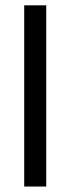

<svg xmlns="http://www.w3.org/2000/svg" viewBox="-20 -682 258 702"><path d="M68.5 0V-662.5H149V0Z"/></svg>

Font: Anek Odia Medium
Style: Regular
Weight: 400
Version: Version 1.003